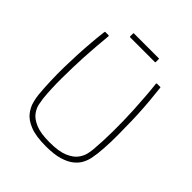

<svg xmlns="http://www.w3.org/2000/svg" viewBox="-213 -917 1059 1059"><g transform="rotate(45 317.0 -387.0)"><path d="M317 5Q238 5 192.5 -13.5Q147 -32 125.5 -60.5Q104 -89 96.5 -118.5Q89 -148 87 -170Q83 -214 81 -267Q79 -320 80 -376Q81 -427 83.5 -477.5Q86 -528 90 -575.5Q94 -623 99 -664Q99 -666 100 -669.5Q101 -673 102 -673Q109 -673 115 -673Q121 -673 128 -673Q130 -673 131 -672Q132 -671 132 -669Q128 -629 124.5 -583.5Q121 -538 118 -488Q114 -406 113.5 -322.5Q113 -239 120 -170Q122 -156 126.5 -132Q131 -108 148.5 -83.5Q166 -59 205.5 -42Q245 -25 316 -25Q387 -25 427 -42Q467 -59 485 -83.5Q503 -108 508 -132Q513 -156 514 -170Q520 -237 520.5 -317.5Q521 -398 517 -479Q514 -531 510.5 -579Q507 -627 502 -669Q502 -671 503.5 -672Q505 -673 506 -673Q513 -673 519 -673Q525 -673 532 -673Q534 -673 534.5 -669.5Q535 -666 535 -664Q540 -623 544 -576.5Q548 -530 550.5 -480.5Q553 -431 553 -381Q555 -323 553.5 -269Q552 -215 547 -170Q545 -153 540.5 -130Q536 -107 524 -83.5Q512 -60 487.5 -40Q463 -20 421.5 -7.5Q380 5 317 5ZM417 -752Q417 -751 416.5 -750Q416 -749 414 -749H221Q219 -749 218 -750Q217 -751 217 -752V-776Q217 -778 218 -778.5Q219 -779 221 -779H414Q416 -779 416.5 -778.5Q417 -778 417 -776Z"/></g></svg>

Font: Glory Thin
Style: Regular
Weight: 100
Designer: Robert Leuschke
Foundry: Robert Leuschke
Version: Version 1.011